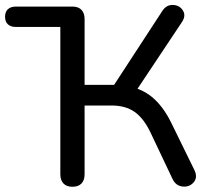

<svg xmlns="http://www.w3.org/2000/svg" viewBox="-23 -731 825 759"><path d="M215.5 -42.3V-624.4H40.3Q19.7 -624.4 8.3 -634.7Q-3 -645 -3 -664.7Q-3 -684.3 8.3 -694.7Q19.7 -705 40.3 -705H263.4Q286.6 -705 299 -692.1Q311.4 -679.2 311.4 -656.1V-395.5H441.8L417.5 -379.3L618.3 -687.1Q634.5 -712.5 660.9 -711.4Q687.3 -710.3 700.2 -689.3Q713.1 -668.4 695.7 -643L508.6 -362.1L472.5 -391.7Q533.1 -383.9 577.2 -348Q621.2 -312 653.5 -246.5L744.8 -60.2Q759.6 -30.7 743 -10.8Q726.4 9.1 699.1 6.4Q671.7 3.6 658.8 -24L572.7 -205.6Q545.4 -263.3 509.2 -288.6Q473 -313.9 418.7 -313.9H311.4V-42.3Q311.4 -18.2 299 -5.5Q286.6 7.3 263.4 7.3Q240.3 7.3 227.9 -5.6Q215.5 -18.5 215.5 -42.3Z"/></svg>

Font: SN Pro Thin
Style: Regular
Weight: 200
Designer: Tobias Whetton
Foundry: Supernotes
Version: Version 1.003;Glyphs 3.3 (3324)